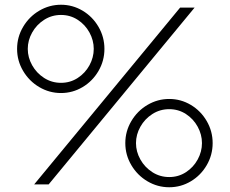

<svg xmlns="http://www.w3.org/2000/svg" viewBox="-20 -777 968 809"><path d="M739 -745H800L185 0H124ZM237 -757Q286 -757 328 -732Q370 -707 395 -664Q420 -621 420 -571Q420 -521 395 -478Q370 -435 328 -410Q286 -385 237 -385Q188 -385 145.5 -410Q103 -435 77.5 -478Q52 -521 52 -571Q52 -621 77.5 -664Q103 -707 145.5 -732Q188 -757 237 -757ZM237 -428Q276 -428 307.5 -448.5Q339 -469 357 -502Q375 -535 375 -571Q375 -607 357 -640Q339 -673 307.5 -693.5Q276 -714 237 -714Q198 -714 166 -693.5Q134 -673 115.5 -640Q97 -607 97 -571Q97 -535 115.5 -502Q134 -469 166 -448.5Q198 -428 237 -428ZM693 -360Q742 -360 784 -335Q826 -310 851 -267Q876 -224 876 -174Q876 -124 851 -81Q826 -38 784 -13Q742 12 693 12Q644 12 601.5 -13Q559 -38 533.5 -81Q508 -124 508 -174Q508 -224 533.5 -267Q559 -310 601.5 -335Q644 -360 693 -360ZM693 -31Q732 -31 763.5 -51.5Q795 -72 813 -105Q831 -138 831 -174Q831 -210 813 -243Q795 -276 763.5 -296.5Q732 -317 693 -317Q654 -317 622 -296.5Q590 -276 571.5 -243Q553 -210 553 -174Q553 -138 571.5 -105Q590 -72 622 -51.5Q654 -31 693 -31Z"/></svg>

Font: Eudoxus Sans ExtraLight
Style: Regular
Weight: 200
Designer: Stijn de Vries
Foundry: tokotype
Version: Version 2.005